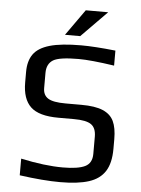

<svg xmlns="http://www.w3.org/2000/svg" viewBox="-57 -875 683 930"><g transform="rotate(5 284.5 -410.0)"><path d="M322 -830H431L306 -703H232ZM73 -6V-87Q189 -62 277 -62Q351 -62 385 -78.5Q419 -95 419 -140V-224Q419 -266 395 -283Q371 -300 311 -300H235Q140 -300 100 -338Q60 -376 60 -456V-508Q60 -561 83.5 -594Q107 -627 162.5 -643Q218 -659 315 -659Q380 -659 482 -648V-575Q368 -592 308 -592Q215 -592 185 -574Q154 -555 154 -511V-437Q154 -403 178.5 -387.5Q203 -372 263 -372H341Q408 -372 445.5 -356Q483 -340 498.5 -307.5Q514 -275 514 -220V-173Q514 -104 488.5 -64Q463 -24 410 -7Q357 10 271 10Q188 10 73 -6Z"/></g></svg>

Font: Play
Style: Regular
Weight: 400
Designer: Jonas Hecksher (Cyrillic expansion: Cyreal)
Foundry: Jonas Hecksher, Playtype, e-types AS
Version: Version 2.101; ttfautohint (v1.5.65-e2d9)